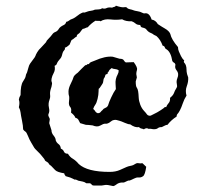

<svg xmlns="http://www.w3.org/2000/svg" viewBox="-20 -668 698 661"><path d="M149.4 -244.1 157.2 -219.7Q157.2 -210 164.6 -201.2Q171.9 -192.4 171.9 -184.6Q174.8 -176.8 181.6 -171.9Q188.5 -167 189.5 -156.2Q197.3 -153.3 200.2 -146Q203.1 -138.7 213.9 -138.7Q220.7 -127 231.4 -121.1Q242.2 -114.3 251 -103.5Q280.3 -76.2 357.4 -76.2Q377.9 -76.2 393.1 -83Q408.2 -89.8 415 -92.8Q421.9 -95.7 427.7 -96.7Q433.6 -97.7 438.5 -99.6Q450.2 -107.4 454.6 -106.4Q459 -105.5 463.4 -105.5Q467.8 -105.5 468.8 -106.4Q468.8 -108.4 483.4 -93.8Q479.5 -66.4 472.7 -61.5Q465.8 -56.6 459.5 -57.1Q453.1 -57.6 448.7 -56.2Q444.3 -54.7 441.4 -53.2Q438.5 -51.8 432.1 -48.8Q425.8 -45.9 424.3 -46.4Q422.9 -46.9 420.4 -45.9Q418 -44.9 415 -43.5Q412.1 -42 408.7 -40.5Q405.3 -39.1 401.9 -39.6Q398.4 -40 392.1 -38.6Q385.7 -37.1 380.4 -32.7Q375 -28.3 370.1 -27.3L350.6 -31.2Q344.7 -32.2 330.1 -29.3H302.7Q297.9 -29.3 295.9 -32.2Q293.9 -35.2 290 -37.1H277.3Q270.5 -42 264.2 -43Q257.8 -43.9 250 -45.9Q240.2 -50.8 238.8 -49.8Q237.3 -48.8 231 -52.7Q224.6 -56.6 206.1 -61.5Q201.2 -67.4 201.2 -71.3Q176.8 -75.2 169.9 -82.5Q163.1 -89.8 155.3 -97.7Q150.4 -99.6 148.4 -104Q146.5 -108.4 140.6 -111.3Q134.8 -114.3 134.3 -116.7Q133.8 -119.1 131.3 -122.1Q128.9 -125 123 -132.3Q117.2 -139.6 110.8 -145.5Q104.5 -151.4 101.1 -155.3Q97.7 -159.2 95.7 -163.1Q93.8 -167 87.4 -177.2Q81.1 -187.5 76.2 -200.2Q71.3 -212.9 66.9 -215.3Q62.5 -217.8 59.6 -222.7Q59.6 -234.4 55.7 -252.9Q51.8 -271.5 50.8 -280.8Q49.8 -290 44.9 -298.8Q48.8 -314.5 44.9 -325.2Q45.9 -333 50.8 -340.8Q50.8 -375 59.1 -387.2Q67.4 -399.4 68.4 -405.8Q69.3 -412.1 71.3 -415Q73.2 -418 74.2 -422.4Q75.2 -426.8 77.1 -432.6Q79.1 -438.5 80.1 -442.4Q81.1 -446.3 91.3 -459.5Q101.6 -472.7 102.1 -475.6Q102.5 -478.5 107.9 -487.8Q113.3 -497.1 121.1 -503.9L133.8 -517.6Q139.6 -523.4 139.6 -524.9Q139.6 -526.4 142.1 -529.3Q144.5 -532.2 147.9 -535.6Q151.4 -539.1 154.3 -542.5Q157.2 -545.9 159.7 -549.3Q162.1 -552.7 164.6 -554.7Q167 -556.6 170.9 -558.1Q174.8 -559.6 177.7 -562.5Q180.7 -565.4 182.6 -568.8Q184.6 -572.3 189 -575.7Q193.4 -579.1 199.7 -582Q206.1 -585 208 -592.8Q213.9 -593.8 217.8 -597.2Q221.7 -600.6 226.6 -602.1Q231.4 -603.5 238.3 -607.9Q245.1 -612.3 249 -615.7Q252.9 -619.1 259.8 -622.6Q266.6 -626 267.6 -625Q268.6 -624 273.4 -625.5Q278.3 -627 281.7 -628.4Q285.2 -629.9 293 -630.9Q300.8 -631.8 306.6 -634.8Q314.5 -635.7 320.3 -635.7Q326.2 -635.7 332 -639.6Q339.8 -636.7 346.7 -640.1Q353.5 -643.6 366.2 -641.6Q368.2 -643.6 372.6 -644Q377 -644.5 378.9 -648.4Q399.4 -641.6 407.2 -643.1Q415 -644.5 417.5 -641.1Q419.9 -637.7 427.2 -636.2Q434.6 -634.8 439 -632.8Q443.4 -630.9 453.1 -629.4Q462.9 -627.9 468.8 -624.5Q474.6 -621.1 478.5 -622.1Q494.1 -625 502 -600.6Q515.6 -598.6 523.4 -585Q538.1 -575.2 546.9 -570.3Q555.7 -565.4 560.5 -560.1Q565.4 -554.7 566.4 -550.8Q570.3 -532.2 592.8 -505.9Q592.8 -498 595.7 -491.2Q598.6 -484.4 603 -475.1Q607.4 -465.8 614.3 -460Q611.3 -455.1 614.7 -451.7Q618.2 -448.2 620.1 -442.4Q622.1 -436.5 622.1 -428.7Q622.1 -420.9 624 -413.1L627.9 -401.4Q628.9 -386.7 623 -371.1Q617.2 -355.5 622.1 -338.9Q614.3 -327.1 609.4 -312.5Q604.5 -297.9 599.6 -288.6Q594.7 -279.3 591.3 -275.9Q587.9 -272.5 587.9 -266.6Q569.3 -254.9 556.6 -238.3Q551.8 -238.3 546.9 -235.4Q542 -232.4 537.1 -230.5Q527.3 -230.5 523.4 -226.6Q515.6 -220.7 499 -224.6Q488.3 -223.6 487.3 -226.6Q479.5 -226.6 475.6 -222.7Q471.7 -224.6 466.3 -225.6Q460.9 -226.6 459 -230.5Q445.3 -227.5 427.7 -240.2Q422.9 -239.3 409.7 -245.1Q396.5 -251 390.6 -252.4Q384.8 -253.9 381.3 -254.9Q377.9 -255.9 372.1 -254.9Q366.2 -253.9 361.3 -249.5Q356.4 -245.1 351.1 -243.2Q345.7 -241.2 341.8 -242.2Q335.9 -242.2 325.2 -235.8Q314.5 -229.5 298.8 -236.3Q282.2 -238.3 275.4 -238.3L255.9 -244.1Q252.9 -250 250 -255.4Q247.1 -260.7 239.3 -262.7Q237.3 -270.5 224.6 -280.3Q224.6 -284.2 225.1 -287.1Q225.6 -290 224.6 -293.9Q223.6 -297.9 221.2 -300.3Q218.8 -302.7 217.8 -307.6Q216.8 -312.5 217.3 -315.9Q217.8 -319.3 218.3 -327.6Q218.8 -335.9 217.3 -338.9Q215.8 -341.8 215.8 -353Q215.8 -364.3 223.6 -379.9Q231.4 -395.5 232.9 -401.9Q234.4 -408.2 248 -418Q258.8 -429.7 273.4 -443.4Q278.3 -443.4 279.8 -445.8Q281.2 -448.2 286.1 -447.3Q288.1 -452.1 293 -454.1Q297.9 -456.1 305.7 -459Q342.8 -475.6 368.2 -472.7L391.6 -465.8Q403.3 -465.8 406.2 -460.4Q409.2 -455.1 413.1 -453.1L440.4 -454.1Q454.1 -435.5 451.7 -427.7Q449.2 -419.9 449.2 -413.1L451.2 -401.4L447.3 -387.7Q447.3 -371.1 450.7 -366.7Q454.1 -362.3 455.6 -353.5Q457 -344.7 457.5 -332.5Q458 -320.3 462.9 -307.6Q467.8 -294.9 475.6 -286.6Q483.4 -278.3 485.4 -274.9Q487.3 -271.5 492.2 -270Q497.1 -268.6 500 -270.5Q502.9 -272.5 511.7 -276.4Q520.5 -280.3 533.2 -288.6Q545.9 -296.9 546.9 -298.8Q547.9 -300.8 551.8 -298.8Q554.7 -306.6 560.5 -313Q566.4 -319.3 565.4 -331.1Q576.2 -339.8 579.1 -348.1Q582 -356.4 585.4 -361.3Q588.9 -366.2 589.8 -371.1L587.9 -385.7Q587.9 -392.6 590.8 -399.4Q593.8 -406.2 593.3 -413.1Q592.8 -419.9 586.9 -427.2Q581.1 -434.6 584 -445.3Q583 -450.2 579.1 -452.1Q575.2 -454.1 573.2 -458Q568.4 -488.3 553.7 -498Q548.8 -500 547.4 -504.9Q545.9 -509.8 540 -510.7Q532.2 -532.2 518.6 -543.9Q507.8 -548.8 506.8 -550.3Q505.9 -551.8 497.6 -555.2Q489.3 -558.6 482.4 -568.4Q476.6 -572.3 470.2 -573.2Q463.9 -574.2 462.9 -582Q452.1 -582 446.8 -586.9Q441.4 -591.8 433.6 -594.7Q413.1 -593.8 400.4 -601.6Q380.9 -598.6 360.4 -601.1Q339.8 -603.5 326.2 -594.7Q324.2 -596.7 318.8 -596.2Q313.5 -595.7 308.6 -596.7Q293 -586.9 282.2 -574.2Q277.3 -573.2 273.9 -571.3Q270.5 -569.3 264.6 -568.4Q257.8 -560.5 255.9 -557.1Q253.9 -553.7 249 -550.8Q244.1 -547.9 244.1 -542Q239.3 -540 235.8 -536.6Q232.4 -533.2 226.6 -530.3Q224.6 -527.3 223.1 -522.9Q221.7 -518.6 219.7 -514.6Q208 -503.9 203.1 -503.9Q205.1 -499 200.7 -494.6Q196.3 -490.2 194.8 -483.4Q193.4 -476.6 191.4 -472.2Q189.5 -467.8 186 -464.4Q182.6 -460.9 179.7 -456.5Q176.8 -452.1 175.3 -447.8Q173.8 -443.4 168 -441.4Q170.9 -427.7 165 -417Q159.2 -406.2 157.7 -397.9Q156.2 -389.6 157.7 -386.7Q159.2 -383.8 159.2 -379.9L157.2 -369.1Q151.4 -352.5 152.3 -344.2Q153.3 -335.9 152.3 -331.1Q151.4 -326.2 149.9 -322.8Q148.4 -319.3 147.5 -312.5Q146.5 -305.7 148.9 -294.9Q151.4 -284.2 146.5 -274.4Q145.5 -269.5 148.4 -265.1Q151.4 -260.7 151.4 -256.8ZM300.8 -293Q305.7 -289.1 308.1 -284.7Q310.5 -280.3 316.4 -278.3Q323.2 -278.3 326.2 -282.2Q329.1 -286.1 333 -289.1Q335.9 -293.9 341.3 -295.9Q346.7 -297.9 349.6 -301.3Q352.5 -304.7 353.5 -309.6Q354.5 -314.5 362.8 -332.5Q371.1 -350.6 378.9 -361.3Q378.9 -369.1 377.9 -377.9Q377 -386.7 378.9 -395.5Q380.9 -404.3 384.8 -411.1Q388.7 -418 388.7 -425.8Q383.8 -429.7 376.5 -430.2Q369.1 -430.7 364.3 -433.6Q356.4 -427.7 355 -423.8Q353.5 -419.9 350.6 -418Q351.6 -413.1 347.2 -412.6Q342.8 -412.1 342.3 -407.7Q341.8 -403.3 336.9 -396.5Q335.9 -391.6 335.4 -387.7Q335 -383.8 333.5 -380.9Q332 -377.9 330.1 -375.5Q328.1 -373 325.2 -368.2Q322.3 -363.3 320.8 -363.3Q319.3 -363.3 319.3 -352.5Q319.3 -341.8 315.9 -327.6Q312.5 -313.5 308.1 -307.6Q303.7 -301.8 300.8 -293Z"/></svg>

Font: Mountains of Christmas
Style: Bold
Weight: 700
Designer: Crystal Kluge
Foundry: Font Diner, Inc DBA Tart Workshop
Version: Version 1.002